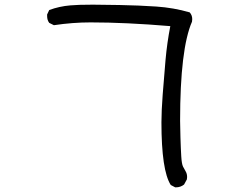

<svg xmlns="http://www.w3.org/2000/svg" viewBox="-20 -742 1040 823"><path d="M734 61H731L712 51Q672 -11 672 -218Q672 -266 677.5 -338.5Q683 -411 689.5 -484.5Q696 -558 710 -630Q518 -646 368 -646Q292 -646 211 -634L191 -644Q182 -656 182 -673V-680L191 -699Q234 -715 282 -719Q313 -722 378 -722Q411 -722 493 -720.5Q575 -719 649.5 -714Q724 -709 793 -689Q804 -677 804 -660L803 -649Q752 -532 752 -224Q752 -202 753.5 -152.5Q755 -103 757 -71Q759 -39 764.5 -28Q770 -17 776 -7Q782 3 782 17L781 27L769 49Q754 61 734 61Z"/></svg>

Font: Xiaolai SC
Style: Regular
Weight: 400
Designer: Nozomi Seto 瀬戸のぞみ
Version: Version 3.11;December 4, 2020;FontCreator 13.0.0.2613 64-bit